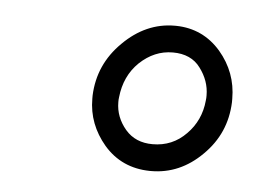

<svg xmlns="http://www.w3.org/2000/svg" viewBox="-32 -758 435 318"><g transform="rotate(5 186.0 -599.5)"><path d="M121.6 -594.2C121.6 -592.3 121.6 -590.3 121.6 -588.9C121.6 -560.5 131.3 -535.2 150.4 -512.7C169.9 -490.2 195.3 -478.5 226.6 -478C227.5 -478 228 -478 229 -478C260.7 -478 289.1 -490.2 313.5 -514.6C338.4 -539.1 351.1 -568.4 352.5 -603C352.5 -605 352.5 -606.9 352.5 -608.9C352.5 -638.2 342.8 -664.1 323.7 -686.5C304.2 -709 279.3 -720.7 249.5 -721.2C248.5 -721.2 248 -721.2 247.1 -721.2C215.3 -721.2 186.5 -708.5 161.6 -683.6C136.2 -658.7 123 -628.9 121.6 -594.2ZM165.5 -595.2C168 -618.7 176.8 -638.2 192.9 -653.8C209 -668.9 227.1 -676.8 248 -676.8C268.1 -676.8 283.7 -669.9 293.9 -655.8C304.2 -642.1 309.6 -627 309.6 -610.8C309.6 -607.9 309.6 -605 309.1 -602.1C307.1 -580.1 298.3 -561 283.2 -545.9C268.1 -530.3 249.5 -522.5 227.5 -522.5C208.5 -522.5 193.4 -528.8 182.1 -542C170.9 -555.2 165 -570.3 165 -586.9C165 -589.8 165 -592.3 165.5 -595.2Z"/></g></svg>

Font: Roboto Light
Style: Italic
Weight: 300
Italic angle: -12°
Designer: Google
Version: Version 2.137; 2017